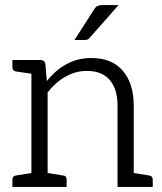

<svg xmlns="http://www.w3.org/2000/svg" viewBox="-20 -738 639 758"><path d="M570 -45Q583 -43 583 -29V0H444V-320Q444 -386 413.5 -422Q383 -458 323 -458Q279 -458 239.5 -436Q200 -414 168 -373V-55L230 -45Q243 -44 243 -29V0H29V-29Q29 -43 42 -45L104 -55V-447L42 -456Q29 -459 29 -472V-501H141Q156 -501 159 -486L165 -418Q238 -509 340 -509Q422 -509 465 -458.5Q508 -408 508 -320V-55ZM351 -700Q357 -710 364.5 -714Q372 -718 385 -718H448L336 -591Q331 -584 326 -582Q321 -580 312 -580H274Z"/></svg>

Font: Aleo Light
Style: Regular
Weight: 300
Designer: Alessio Laiso
Foundry: Alessio Laiso
Version: Version 2.000